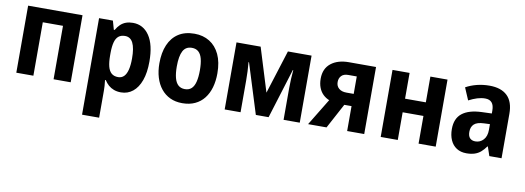

<svg xmlns="http://www.w3.org/2000/svg" viewBox="-61 -929 4210 1541"><g transform="rotate(10 2043.5 -158.5)"><path d="M510.7 -546.4V0H371.1V-435.5H206.5V0H67.4V-546.4Z M920.9 -556.6Q1005.4 -556.6 1054.7 -483.6Q1104 -410.6 1104 -272.9Q1104 -182.6 1081.3 -119.6Q1058.6 -56.6 1017.3 -23.4Q976.1 9.8 920.9 9.8Q888.7 9.8 863.3 0.2Q837.9 -9.3 818.8 -26.1Q799.8 -43 785.2 -65.9H778.8Q782.2 -40.5 783.4 -18.8Q784.7 2.9 784.7 20.5V240.2H645.5V-546.4H758.3L778.3 -475.1H785.2Q800.8 -502.4 820.1 -520.5Q839.4 -538.6 864.3 -547.6Q889.2 -556.6 920.9 -556.6ZM876.5 -441.9Q843.8 -441.9 823.7 -425.5Q803.7 -409.2 794.4 -375.5Q785.2 -341.8 784.7 -289.1V-267.6Q784.7 -213.9 793.7 -178.2Q802.7 -142.6 823.2 -124.8Q843.8 -106.9 877.4 -106.9Q906.2 -106.9 925 -125.7Q943.8 -144.5 953.1 -181.6Q962.4 -218.8 962.4 -273.4Q962.4 -357.9 941.4 -399.9Q920.4 -441.9 876.5 -441.9Z M1657.7 -274.4Q1657.7 -211.9 1642.8 -159.9Q1627.9 -107.9 1598.1 -69.8Q1568.4 -31.7 1523.9 -11Q1479.5 9.8 1420.4 9.8Q1364.7 9.8 1321.3 -10.7Q1277.8 -31.2 1247.3 -69.1Q1216.8 -106.9 1200.9 -159.2Q1185.1 -211.4 1185.1 -274.4Q1185.1 -361.3 1212.2 -424.6Q1239.3 -487.8 1292 -522.2Q1344.7 -556.6 1422.9 -556.6Q1492.7 -556.6 1545.7 -523.9Q1598.6 -491.2 1628.2 -428.5Q1657.7 -365.7 1657.7 -274.4ZM1327.1 -273.4Q1327.1 -218.3 1336.9 -180.7Q1346.7 -143.1 1367.7 -124Q1388.7 -105 1421.9 -105Q1455.1 -105 1475.6 -124Q1496.1 -143.1 1505.6 -180.9Q1515.1 -218.8 1515.1 -274.4Q1515.1 -330.6 1505.6 -367.4Q1496.1 -404.3 1475.3 -422.9Q1454.6 -441.4 1421.4 -441.4Q1371.6 -441.4 1349.4 -399.9Q1327.1 -358.4 1327.1 -273.4Z M2377.4 -546.4V0H2245.6V-260.3Q2245.6 -295.4 2247.6 -333.3Q2249.5 -371.1 2252.9 -406.7H2249.5L2123.5 0H2019.5L1892.1 -407.2H1888.2Q1891.6 -371.6 1893.3 -334.5Q1895 -297.4 1895 -258.3V0H1765.6V-546.4H1962.4L2072.3 -190.9L2184.6 -546.4Z M2595.7 0H2445.3L2578.6 -218.8Q2550.3 -230 2528.3 -251.2Q2506.3 -272.5 2493.9 -304.2Q2481.4 -335.9 2481.4 -377.4Q2481.4 -459 2536.1 -502.7Q2590.8 -546.4 2682.1 -546.4H2902.8V0H2763.7V-203.1H2704.6ZM2620.1 -374.5Q2620.1 -341.3 2642.8 -322Q2665.5 -302.7 2704.1 -302.7H2763.7V-444.8H2694.3Q2657.2 -444.8 2638.7 -425Q2620.1 -405.3 2620.1 -374.5Z M3176.3 -546.4V-336.4H3345.7V-546.4H3485.4V0H3345.7V-225.6H3176.3V0H3037.1V-546.4Z M3826.7 -557.1Q3921.4 -557.1 3971.7 -508.8Q4022 -460.4 4022 -362.8V0H3922.4L3897.5 -73.7H3894Q3874 -45.4 3852.3 -26.9Q3830.6 -8.3 3802.7 0.7Q3774.9 9.8 3736.3 9.8Q3689.5 9.8 3656.2 -11.7Q3623 -33.2 3605.7 -72Q3588.4 -110.8 3588.4 -162.1Q3588.4 -248.5 3642.6 -291Q3696.8 -333.5 3801.3 -337.4L3882.8 -340.3V-363.3Q3882.8 -407.2 3864.5 -428.5Q3846.2 -449.7 3810.5 -449.7Q3778.8 -449.7 3745.8 -439.5Q3712.9 -429.2 3677.2 -410.6L3634.8 -509.8Q3674.8 -532.2 3724.1 -544.7Q3773.4 -557.1 3826.7 -557.1ZM3882.8 -253.4 3835.4 -251.5Q3778.8 -249.5 3754.6 -227.1Q3730.5 -204.6 3730.5 -164.6Q3730.5 -129.4 3746.6 -113Q3762.7 -96.7 3791 -96.7Q3830.1 -96.7 3856.4 -125.7Q3882.8 -154.8 3882.8 -206.1Z"/></g></svg>

Font: Open Sans SemiCondensed
Style: Bold
Weight: 700
Width: 4
Designer: Monotype Design Team
Foundry: Monotype Imaging Inc.
Version: Version 3.003